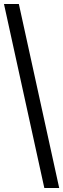

<svg xmlns="http://www.w3.org/2000/svg" viewBox="-20 -828 318 968"><path d="M203.5 120 0 -808H75L278.5 120Z"/></svg>

Font: Encode Sans Semi Condensed
Style: Regular
Weight: 400
Width: 4
Designer: Multiple Designers
Foundry: Impallari Type
Version: Version 3.000; ttfautohint (v1.8.3) -l 8 -r 50 -G 200 -x 14 